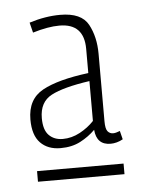

<svg xmlns="http://www.w3.org/2000/svg" viewBox="-38 -709 342 451"><g transform="rotate(-5 133.0 -483.0)"><path d="M29 -437Q29 -485 65.5 -505Q102 -525 174 -534V-591Q174 -651 116 -651Q89 -651 53 -640L47 -664Q85 -676 120 -676Q170 -676 186 -646.5Q202 -617 202 -577V-418Q202 -400 207 -394Q212 -388 220 -388Q226 -388 236 -392L241 -372Q234 -368 226.5 -366Q219 -364 212 -364Q179 -364 176 -400Q161 -385 141 -374.5Q121 -364 94 -364Q64 -364 46.5 -382Q29 -400 29 -437ZM56 -438Q56 -410 68.5 -397.5Q81 -385 101 -385Q122 -385 141.5 -395.5Q161 -406 175 -421V-515Q113 -506 84.5 -491Q56 -476 56 -438ZM34 -290V-315H238V-290Z"/></g></svg>

Font: Georama SemiCondensed ExtraLight
Style: Regular
Weight: 200
Width: 4
Designer: Jean-Baptiste Levee
Foundry: Production Type
Version: Version 1.000